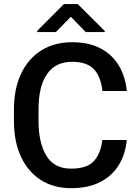

<svg xmlns="http://www.w3.org/2000/svg" viewBox="-20 -932 693 961"><path d="M492.2 -231.4H614.3Q608.4 -161.6 575.2 -106.9Q542 -52.2 482.2 -21.2Q422.4 9.8 335.9 9.8Q248 9.8 183.8 -31.5Q119.6 -72.8 84.7 -148.2Q49.8 -223.6 49.8 -325.7V-384.8Q49.8 -487.3 85.4 -562.7Q121.1 -638.2 186.3 -679.4Q251.5 -720.7 340.3 -720.7Q425.3 -720.7 483.9 -689.5Q542.5 -658.2 575.2 -603Q607.9 -547.9 614.7 -476.6H492.7Q485.4 -545.4 451.4 -584Q417.5 -622.6 340.3 -622.6Q257.3 -622.6 215.1 -560.8Q172.9 -499 172.9 -385.7V-325.7Q172.9 -218.3 211.7 -153.1Q250.5 -87.9 335.9 -87.9Q414.6 -87.9 449.2 -125Q483.9 -162.1 492.2 -231.4ZM369.1 -911.6 504.4 -776.9V-771.5H409.2L334.5 -848.1L259.8 -771.5H166.5V-777.8L299.8 -911.6Z"/></svg>

Font: Vazirmatn RD UI Medium
Style: Regular
Weight: 500
Designer: Saber Rastikerdar
Foundry: Saber Rastikerdar
Version: Version 33.003